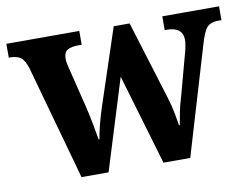

<svg xmlns="http://www.w3.org/2000/svg" viewBox="-67 -625 929 713"><g transform="rotate(-10 398.0 -268.0)"><path d="M66 -431Q56 -463 41.5 -473.5Q27 -484 0 -484H-3V-536H272V-484H260Q232 -484 218 -475.5Q204 -467 204 -442Q204 -434 206.5 -422Q209 -410 212 -399L245 -265Q254 -229 261.5 -190Q269 -151 273 -127H276Q284 -177 306 -244L401 -531H461L552 -236Q562 -204 567.5 -175Q573 -146 576 -127H579Q583 -151 588 -176Q593 -201 604 -237L644 -385Q648 -398 650.5 -412.5Q653 -427 653 -435Q653 -484 592 -484H585V-536H799V-484H787Q759 -484 745 -469.5Q731 -455 717 -406L596 0H495L394 -342L288 0H186Z"/></g></svg>

Font: Noto Serif Tamil SemiCondensed
Style: Bold Italic
Weight: 700
Width: 4
Italic angle: -12°
Designer: Indian Type Foundry, Tom Grace, and the Monotype Design Team
Foundry: Monotype Imaging Inc.
Version: Version 2.003; ttfautohint (v1.8.4.7-5d5b)